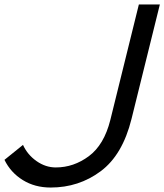

<svg xmlns="http://www.w3.org/2000/svg" viewBox="-61 -830 736 860"><path d="M655 -810 528 -297Q488 -136 390 -63Q292 10 166 10Q95 10 41 -23.5Q-13 -57 -41 -114L42 -181Q62 -137 102.5 -108.5Q143 -80 189 -80Q269 -80 337 -130.5Q405 -181 433 -292L561 -810Z"/></svg>

Font: Sinkin Sans 400 Italic
Style: Italic
Weight: 400
Italic angle: -112°
Designer: Keith Bates
Foundry: K-Type
Version: Sinkin Sans (version 1.0)  by Keith Bates   •   © 2014   www